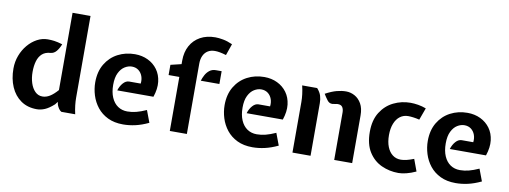

<svg xmlns="http://www.w3.org/2000/svg" viewBox="-62 -1106 3880 1463"><g transform="rotate(10 1878.0 -375.0)"><path d="M261 13Q188.5 13 137.2 -22.8Q86 -58.5 59 -120.8Q32 -183 32 -262Q32 -315 50 -362.5Q68 -410 99 -446.8Q130 -483.5 169.5 -504.8Q209 -526 252 -526Q277.5 -526 302.2 -522.8Q327 -519.5 366 -508Q352.5 -473.5 334.2 -452Q316 -430.5 291 -428Q250 -425.5 225.8 -403.8Q201.5 -382 190.8 -345.5Q180 -309 180 -262Q180 -215.5 192.5 -176.5Q205 -137.5 228.8 -113.8Q252.5 -90 286 -90Q314.5 -90 342.5 -107Q370.5 -124 402 -160V-758H541V-126Q541 -98.5 544.5 -67Q548 -35.5 556 0H449Q436.5 -7 428 -20Q419.5 -33 414 -47L409 -70L392 -48Q353 -13 321.8 0Q290.5 13 261 13Z M928 13Q859.5 13 809.5 -11.2Q759.5 -35.5 727.2 -76.2Q695 -117 679.5 -166.8Q664 -216.5 664 -267Q664 -349.5 699.2 -408.5Q734.5 -467.5 794 -498.8Q853.5 -530 926 -530Q981.5 -530 1026.8 -508.2Q1072 -486.5 1100.8 -447Q1129.5 -407.5 1135.8 -353.5Q1142 -299.5 1120 -235H840Q850.5 -269.5 871.5 -293.2Q892.5 -317 918 -317H1007Q1011 -347.5 1001.5 -374Q992 -400.5 970.8 -416.8Q949.5 -433 919 -433Q891.5 -433 864.5 -416.5Q837.5 -400 819.8 -364.5Q802 -329 802 -272Q802 -214.5 819.8 -173.8Q837.5 -133 869.2 -111.5Q901 -90 943 -90Q977.5 -90 1011.5 -98.8Q1045.5 -107.5 1089 -127L1124 -34Q1070 -8.5 1022.2 2.2Q974.5 13 928 13Z M1288 0V-418H1205V-497L1288 -517V-545Q1288 -610.5 1314.8 -659.5Q1341.5 -708.5 1390.8 -735.8Q1440 -763 1507 -763Q1532 -763 1566.5 -756.8Q1601 -750.5 1640 -733L1609 -644Q1580 -652.5 1559.8 -656.2Q1539.5 -660 1522 -660Q1489.5 -660 1466.8 -645.8Q1444 -631.5 1432 -605.5Q1420 -579.5 1420 -545V0ZM1454 -418Q1460.5 -440 1472.8 -463Q1485 -486 1505 -501.5Q1525 -517 1554 -517H1598V-418Z M1929 13Q1860.5 13 1810.5 -11.2Q1760.5 -35.5 1728.2 -76.2Q1696 -117 1680.5 -166.8Q1665 -216.5 1665 -267Q1665 -349.5 1700.2 -408.5Q1735.5 -467.5 1795 -498.8Q1854.5 -530 1927 -530Q1982.5 -530 2027.8 -508.2Q2073 -486.5 2101.8 -447Q2130.5 -407.5 2136.8 -353.5Q2143 -299.5 2121 -235H1841Q1851.5 -269.5 1872.5 -293.2Q1893.5 -317 1919 -317H2008Q2012 -347.5 2002.5 -374Q1993 -400.5 1971.8 -416.8Q1950.5 -433 1920 -433Q1892.5 -433 1865.5 -416.5Q1838.5 -400 1820.8 -364.5Q1803 -329 1803 -272Q1803 -214.5 1820.8 -173.8Q1838.5 -133 1870.2 -111.5Q1902 -90 1944 -90Q1978.5 -90 2012.5 -98.8Q2046.5 -107.5 2090 -127L2125 -34Q2071 -8.5 2023.2 2.2Q1975.5 13 1929 13Z M2560 0V-367Q2560 -392 2549.8 -408Q2539.5 -424 2514 -424Q2504.5 -424 2495.5 -421.5Q2486.5 -419 2472 -418Q2448 -416.5 2431.8 -438.2Q2415.5 -460 2401 -484Q2450.5 -510.5 2488 -520.2Q2525.5 -530 2560 -530Q2594.5 -530 2626.5 -512.5Q2658.5 -495 2678.8 -459.2Q2699 -423.5 2699 -369V0ZM2237 0V-391Q2237 -419 2233.2 -450.5Q2229.5 -482 2221 -517H2337Q2361 -490 2369 -463.5Q2377 -437 2377 -407V0Z M3058 13Q2988.5 13 2927.2 -15Q2866 -43 2828 -103Q2790 -163 2790 -259Q2790 -349.5 2828 -409.8Q2866 -470 2927.2 -500Q2988.5 -530 3058 -530Q3085 -530 3117 -524.8Q3149 -519.5 3179 -508L3145 -415Q3121 -421 3097.8 -424Q3074.5 -427 3058 -427Q3022 -427 2995 -406.8Q2968 -386.5 2953 -348.8Q2938 -311 2938 -259Q2938 -206.5 2953 -168.8Q2968 -131 2995 -110.5Q3022 -90 3058 -90Q3079 -90 3103 -95.8Q3127 -101.5 3159 -114L3193 -22Q3154 -4 3119.5 4.5Q3085 13 3058 13Z M3501 13Q3432.5 13 3382.5 -11.2Q3332.5 -35.5 3300.2 -76.2Q3268 -117 3252.5 -166.8Q3237 -216.5 3237 -267Q3237 -349.5 3272.2 -408.5Q3307.5 -467.5 3367 -498.8Q3426.5 -530 3499 -530Q3554.5 -530 3599.8 -508.2Q3645 -486.5 3673.8 -447Q3702.5 -407.5 3708.8 -353.5Q3715 -299.5 3693 -235H3413Q3423.5 -269.5 3444.5 -293.2Q3465.5 -317 3491 -317H3580Q3584 -347.5 3574.5 -374Q3565 -400.5 3543.8 -416.8Q3522.5 -433 3492 -433Q3464.5 -433 3437.5 -416.5Q3410.5 -400 3392.8 -364.5Q3375 -329 3375 -272Q3375 -214.5 3392.8 -173.8Q3410.5 -133 3442.2 -111.5Q3474 -90 3516 -90Q3550.5 -90 3584.5 -98.8Q3618.5 -107.5 3662 -127L3697 -34Q3643 -8.5 3595.2 2.2Q3547.5 13 3501 13Z"/></g></svg>

Font: Expletus Sans
Style: Bold
Weight: 700
Version: Version 7.500